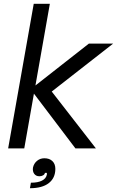

<svg xmlns="http://www.w3.org/2000/svg" viewBox="-20 -783 617 1013"><path d="M108 0H23L158 -763H243L167 -332L449 -553H577L253 -300L486 0H378L159 -289ZM143 181Q180 181 201.5 170Q223 159 227 139Q227 138 227.5 135.5Q228 133 227 129H217Q216 137 207.5 142Q199 147 188 147Q170 147 160.5 134Q151 121 154 101Q159 79 175.5 65.5Q192 52 214 52Q241 52 256.5 67Q272 82 272 108Q272 156 237.5 183Q203 210 138 210Z"/></svg>

Font: Open Sauce One
Style: Italic
Weight: 400
Italic angle: -10°
Designer: Alfredo Marco Pradil
Foundry: Creative Sauce Fz LLC
Version: Version 1.477